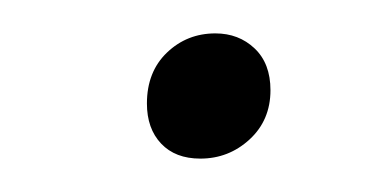

<svg xmlns="http://www.w3.org/2000/svg" viewBox="-20 -389 229 115"><path d="M68 -327Q68 -346 80 -357.5Q92 -369 109 -369Q123 -369 132.5 -360Q142 -351 142 -335Q142 -317 129.5 -305.5Q117 -294 100 -294Q85 -294 76.5 -303Q68 -312 68 -327Z"/></svg>

Font: Bitter Pro Light
Style: Italic
Weight: 300
Italic angle: -9°
Designer: Sol Matas, and Bitter project Authors
Foundry: Sol Matas
Version: Version 1.010